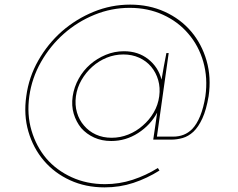

<svg xmlns="http://www.w3.org/2000/svg" viewBox="-20 -605 1030 832"><path d="M309 -188Q314 -225 333 -258Q352 -291 380 -316Q408 -341 442.5 -355Q477 -369 515 -369Q552 -369 583 -355Q614 -341 635 -316Q656 -291 665.5 -258Q675 -225 670 -188Q665 -150 646 -117.5Q627 -85 599 -61Q571 -36 536 -22Q501 -8 464 -8Q426 -8 395.5 -22Q365 -36 344 -61Q323 -85 313.5 -117.5Q304 -150 309 -188ZM884 -188Q896 -270 875 -342.5Q854 -415 808 -469Q762 -523 694 -554Q626 -585 544 -585Q462 -585 386 -554Q310 -523 248 -469Q187 -415 146 -343Q105 -271 94 -189Q82 -107 103 -35Q124 37 170 91Q216 145 283.5 176Q351 207 433 207Q499 207 558 187.5Q617 168 671 134Q669 131 667.5 128.5Q666 126 664 123Q613 155 555 174Q497 193 435 193Q356 193 290.5 163Q225 133 181 82Q137 30 116.5 -39.5Q96 -109 107 -188Q118 -267 158 -337Q198 -407 257 -459Q316 -511 389.5 -541Q463 -571 542 -571Q621 -571 686.5 -541Q752 -511 796 -459Q841 -407 861 -337Q881 -267 870 -188Q862 -138 847.5 -102.5Q833 -67 813 -46Q796 -29 775.5 -21Q755 -13 731 -13H660L711 -375H701Q695 -346 690 -317.5Q685 -289 680 -260Q666 -314 622.5 -348.5Q579 -383 517 -383Q476 -383 438.5 -367.5Q401 -352 371 -326Q341 -300 321 -264Q301 -228 295 -188Q289 -147 299.5 -112Q310 -77 332 -50Q355 -24 388 -9Q421 6 462 6Q525 6 578.5 -28.5Q632 -63 661 -117Q659 -101 656.5 -85.5Q654 -70 652 -54L644 0H722Q747 0 771.5 -7Q796 -14 818 -34Q840 -55 857 -92Q874 -129 884 -188Z"/></svg>

Font: Josefin Slab Thin
Style: Italic
Weight: 100
Italic angle: -12°
Designer: Santiago Orozco
Foundry: Typemade
Version: Version 2.000